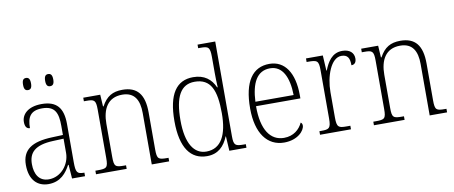

<svg xmlns="http://www.w3.org/2000/svg" viewBox="-67 -1038 3138 1326"><g transform="rotate(-10 1502.0 -375.0)"><path d="M310 -654C328 -654 339 -664 339 -696C339 -729 328 -739 310 -739C293 -739 282 -729 282 -696C282 -664 293 -654 310 -654ZM155 -654C172 -654 183 -664 183 -696C183 -729 172 -739 155 -739C137 -739 127 -729 127 -696C127 -664 137 -654 155 -654ZM182 10C268 10 310 -46 337 -97H341L348 0H439V-25H435C388 -25 379 -38 379 -109V-377C379 -489 335 -543 230 -543C131 -543 88 -493 88 -442C88 -409 100 -393 122 -393C122 -470 146 -513 228 -513C319 -513 338 -460 338 -371V-307L262 -304C117 -299 50 -252 50 -147C50 -40 106 10 182 10ZM190 -22C121 -22 92 -76 92 -145C92 -225 134 -273 265 -278L338 -281V-181C338 -101 276 -22 190 -22Z M516 0H731V-25H720C657 -25 647 -30 647 -98V-331C647 -432 686 -510 789 -510C876 -510 907 -450 907 -361V0H1029V-25H1020C958 -25 948 -30 948 -99V-357C948 -484 900 -543 796 -543C728 -543 684 -518 649 -453H645L640 -536H521V-511H537C593 -511 605 -506 605 -438V-99C605 -30 595 -25 532 -25H516Z M1294 10C1372 10 1416 -36 1443 -102H1445L1451 0H1571V-25H1558C1498 -25 1486 -31 1486 -95V-760H1362V-735H1377C1432 -735 1445 -730 1445 -658V-548C1445 -517 1446 -480 1448 -446H1444C1418 -506 1370 -544 1292 -544C1175 -544 1113 -456 1113 -267C1113 -77 1181 10 1294 10ZM1296 -22C1209 -21 1155 -102 1155 -265C1155 -430 1199 -511 1297 -511C1410 -511 1445 -426 1445 -265C1445 -112 1398 -23 1296 -22Z M1835 10C1931 10 1981 -49 1981 -84C1981 -96 1976 -102 1970 -106C1949 -61 1907 -22 1839 -22C1745 -22 1685 -104 1686 -271H1997V-294C1997 -451 1934 -543 1827 -543C1709 -543 1643 -451 1643 -262C1643 -88 1717 10 1835 10ZM1955 -302H1687C1693 -431 1733 -512 1826 -512C1913 -512 1953 -427 1955 -302Z M2087 0H2304V-25H2278C2222 -25 2209 -30 2209 -100V-278C2209 -388 2253 -511 2326 -511C2370 -511 2384 -486 2384 -435C2409 -435 2419 -453 2419 -477C2419 -516 2391 -544 2338 -544C2265 -544 2232 -485 2210 -429H2207L2201 -536H2083V-511H2093C2157 -511 2168 -506 2168 -438V-101C2168 -30 2155 -25 2099 -25H2087Z M2465 0H2680V-25H2669C2606 -25 2596 -30 2596 -98V-331C2596 -432 2635 -510 2738 -510C2825 -510 2856 -450 2856 -361V0H2978V-25H2969C2907 -25 2897 -30 2897 -99V-357C2897 -484 2849 -543 2745 -543C2677 -543 2633 -518 2598 -453H2594L2589 -536H2470V-511H2486C2542 -511 2554 -506 2554 -438V-99C2554 -30 2544 -25 2481 -25H2465Z"/></g></svg>

Font: Noto Serif Devanagari SemiCondensed ExtraLight
Style: Regular
Weight: 200
Width: 4
Designer: Universal Thirst, Indian Type Foundry and the Monotype Design Team
Foundry: Monotype Imaging Inc.
Version: Version 2.004